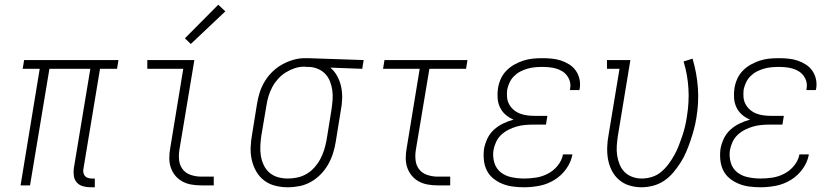

<svg xmlns="http://www.w3.org/2000/svg" viewBox="-20 -784 3540 812"><path d="M362 8Q346 8 330.5 3.5Q315 -1 305 -12Q295 -23 292.5 -39Q290 -55 292 -71L362 -493H189L107 0H67L148 -493H76L82 -530H481L475 -493H403L333 -71Q331 -63 332.5 -54.5Q334 -46 339 -40Q344 -34 352 -31.5Q360 -29 368 -29H381V8Z M831 0Q810 0 789.5 -3.5Q769 -7 751.5 -16.5Q734 -26 721.5 -41Q709 -56 702.5 -75Q696 -94 696 -115.5Q696 -137 700 -158L755 -493H603V-530H802L739 -152Q735 -129 737.5 -106.5Q740 -84 753 -67.5Q766 -51 787.5 -44Q809 -37 831 -37H884V0ZM787 -598 762 -622 903 -764 933 -736Z M1197 8Q1170 8 1144 1.5Q1118 -5 1097.5 -20.5Q1077 -36 1064 -58.5Q1051 -81 1045 -107Q1039 -133 1040 -160.5Q1041 -188 1046 -215L1067 -345Q1071 -370 1078.5 -393.5Q1086 -417 1099.5 -439.5Q1113 -462 1132 -480.5Q1151 -499 1173.5 -511.5Q1196 -524 1220.5 -531Q1245 -538 1269 -538Q1272 -538 1275.5 -538Q1279 -538 1283 -538L1518 -530L1512 -493L1377 -498Q1395 -483 1406.5 -461.5Q1418 -440 1423 -416Q1428 -392 1427 -366Q1426 -340 1421 -315L1400 -185Q1396 -160 1388.5 -136Q1381 -112 1368 -89Q1355 -66 1336.5 -47Q1318 -28 1295 -15Q1272 -2 1247 3Q1222 8 1197 8ZM1198 -29Q1218 -29 1238.5 -33.5Q1259 -38 1277.5 -49Q1296 -60 1310.5 -76.5Q1325 -93 1335 -112Q1345 -131 1351 -150.5Q1357 -170 1361 -191L1382 -321Q1385 -341 1386.5 -361.5Q1388 -382 1385.5 -401Q1383 -420 1376 -438.5Q1369 -457 1356.5 -470.5Q1344 -484 1326 -492Q1308 -500 1288 -501H1277Q1274 -501 1271.5 -501.5Q1269 -502 1266 -502Q1246 -502 1226.5 -495.5Q1207 -489 1189 -478Q1171 -467 1156.5 -451Q1142 -435 1132 -416.5Q1122 -398 1116 -378.5Q1110 -359 1107 -339L1085 -209Q1082 -188 1081 -166Q1080 -144 1083.5 -123.5Q1087 -103 1096 -84.5Q1105 -66 1120.5 -53Q1136 -40 1156 -34.5Q1176 -29 1198 -29Z M1831 0Q1810 0 1789.5 -3.5Q1769 -7 1751.5 -16.5Q1734 -26 1721.5 -41Q1709 -56 1702.5 -75Q1696 -94 1696 -115.5Q1696 -137 1700 -158L1755 -493H1600L1606 -530H1957L1951 -493H1796L1739 -152Q1735 -129 1737.5 -106.5Q1740 -84 1753 -67.5Q1766 -51 1787.5 -44Q1809 -37 1831 -37H1884V0Z M2197 8Q2173 8 2149.5 5Q2126 2 2105 -6.5Q2084 -15 2066.5 -29Q2049 -43 2039 -63Q2029 -83 2026.5 -106.5Q2024 -130 2027 -154Q2031 -176 2041 -197.5Q2051 -219 2068.5 -235Q2086 -251 2107.5 -261.5Q2129 -272 2152 -278Q2133 -286 2118 -299Q2103 -312 2094.5 -330Q2086 -348 2084.5 -368.5Q2083 -389 2086 -410Q2089 -430 2097.5 -449.5Q2106 -469 2121 -484.5Q2136 -500 2154.5 -510.5Q2173 -521 2193 -527.5Q2213 -534 2233 -536Q2253 -538 2273 -538Q2294 -538 2314 -536Q2334 -534 2352.5 -528Q2371 -522 2387.5 -511.5Q2404 -501 2415 -485.5Q2426 -470 2430.5 -450.5Q2435 -431 2432 -411Q2431 -409 2431 -407Q2431 -405 2430 -403H2390Q2391 -405 2391 -406Q2391 -407 2391 -409Q2394 -424 2390.5 -438Q2387 -452 2378.5 -463.5Q2370 -475 2358 -482.5Q2346 -490 2332 -494Q2318 -498 2303 -499.5Q2288 -501 2273 -501Q2258 -501 2242 -499.5Q2226 -498 2210.5 -493.5Q2195 -489 2180.5 -481.5Q2166 -474 2154 -462Q2142 -450 2135 -435Q2128 -420 2125 -405Q2123 -388 2124.5 -372Q2126 -356 2133.5 -342.5Q2141 -329 2153 -319Q2165 -309 2179.5 -303.5Q2194 -298 2210 -296Q2226 -294 2242 -294H2295L2289 -257H2236Q2219 -257 2201 -255.5Q2183 -254 2165.5 -249Q2148 -244 2131 -235.5Q2114 -227 2100 -214Q2086 -201 2078 -183.5Q2070 -166 2067 -149Q2063 -122 2070.5 -96.5Q2078 -71 2097.5 -55.5Q2117 -40 2143.5 -34.5Q2170 -29 2197 -29Q2222 -29 2247.5 -33Q2273 -37 2297 -49.5Q2321 -62 2338.5 -83.5Q2356 -105 2361 -131H2401Q2395 -98 2374.5 -69.5Q2354 -41 2324.5 -23Q2295 -5 2262 1.5Q2229 8 2197 8Z M2693 8Q2667 8 2642 0.5Q2617 -7 2598 -23.5Q2579 -40 2567.5 -62.5Q2556 -85 2551.5 -110Q2547 -135 2548 -162Q2549 -189 2554 -215L2600 -493H2547V-530H2646L2593 -209Q2590 -189 2588.5 -168Q2587 -147 2590 -127Q2593 -107 2600.5 -88.5Q2608 -70 2621.5 -56.5Q2635 -43 2654 -36Q2673 -29 2694 -29Q2715 -29 2736.5 -35.5Q2758 -42 2775.5 -56.5Q2793 -71 2806.5 -89Q2820 -107 2831 -126.5Q2842 -146 2850 -166.5Q2858 -187 2865 -207.5Q2872 -228 2877 -249Q2882 -270 2885 -291Q2895 -351 2891.5 -409.5Q2888 -468 2871 -524L2909 -536Q2927 -475 2931.5 -412.5Q2936 -350 2925 -285Q2921 -260 2914.5 -236Q2908 -212 2900 -188.5Q2892 -165 2882 -141.5Q2872 -118 2858 -96Q2844 -74 2827 -54Q2810 -34 2788.5 -19.5Q2767 -5 2742 1.5Q2717 8 2693 8Z M3197 8Q3173 8 3149.5 5Q3126 2 3105 -6.5Q3084 -15 3066.5 -29Q3049 -43 3039 -63Q3029 -83 3026.5 -106.5Q3024 -130 3027 -154Q3031 -176 3041 -197.5Q3051 -219 3068.5 -235Q3086 -251 3107.5 -261.5Q3129 -272 3152 -278Q3133 -286 3118 -299Q3103 -312 3094.5 -330Q3086 -348 3084.5 -368.5Q3083 -389 3086 -410Q3089 -430 3097.5 -449.5Q3106 -469 3121 -484.5Q3136 -500 3154.5 -510.5Q3173 -521 3193 -527.5Q3213 -534 3233 -536Q3253 -538 3273 -538Q3294 -538 3314 -536Q3334 -534 3352.5 -528Q3371 -522 3387.5 -511.5Q3404 -501 3415 -485.5Q3426 -470 3430.5 -450.5Q3435 -431 3432 -411Q3431 -409 3431 -407Q3431 -405 3430 -403H3390Q3391 -405 3391 -406Q3391 -407 3391 -409Q3394 -424 3390.5 -438Q3387 -452 3378.5 -463.5Q3370 -475 3358 -482.5Q3346 -490 3332 -494Q3318 -498 3303 -499.5Q3288 -501 3273 -501Q3258 -501 3242 -499.5Q3226 -498 3210.5 -493.5Q3195 -489 3180.5 -481.5Q3166 -474 3154 -462Q3142 -450 3135 -435Q3128 -420 3125 -405Q3123 -388 3124.5 -372Q3126 -356 3133.5 -342.5Q3141 -329 3153 -319Q3165 -309 3179.5 -303.5Q3194 -298 3210 -296Q3226 -294 3242 -294H3295L3289 -257H3236Q3219 -257 3201 -255.5Q3183 -254 3165.5 -249Q3148 -244 3131 -235.5Q3114 -227 3100 -214Q3086 -201 3078 -183.5Q3070 -166 3067 -149Q3063 -122 3070.5 -96.5Q3078 -71 3097.5 -55.5Q3117 -40 3143.5 -34.5Q3170 -29 3197 -29Q3222 -29 3247.5 -33Q3273 -37 3297 -49.5Q3321 -62 3338.5 -83.5Q3356 -105 3361 -131H3401Q3395 -98 3374.5 -69.5Q3354 -41 3324.5 -23Q3295 -5 3262 1.5Q3229 8 3197 8Z"/></svg>

Font: Iosevka Slab XLtObl
Style: Regular
Weight: 200
Italic angle: -9°
Monospace: yes
Designer: Belleve Invis
Foundry: Belleve Invis
Version: Version 11.1.1; ttfautohint (v1.8.3)